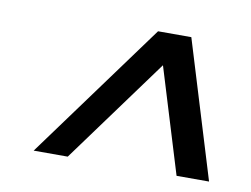

<svg xmlns="http://www.w3.org/2000/svg" viewBox="-50 -767 631 483"><g transform="rotate(10 266.0 -525.0)"><path d="M62 -350 318 -700H403L510 -350H427L345 -618L149 -350Z"/></g></svg>

Font: Red Hat Display Medium
Style: Italic
Weight: 500
Italic angle: -12°
Designer: Pentagram / MCKL
Foundry: Pentagram / MCKL
Version: Version 1.003; Red Hat Display Medium Italic